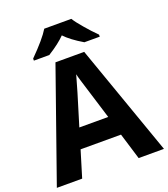

<svg xmlns="http://www.w3.org/2000/svg" viewBox="-164 -1047 1018 1162"><g transform="rotate(-20 345.0 -465.5)"><path d="M557.1 -771V-784.2C533.7 -807.1 509.8 -833 484.9 -862.3C460 -891.1 442.4 -914.1 432.1 -931.2H257.8C235.8 -894.5 194.3 -845.7 132.8 -784.2V-771H231.9C281.2 -801.8 318.4 -830.6 343.8 -856.9C368.7 -830.1 406.7 -801.3 458 -771ZM689.9 0 437 -716.8H252L0 0H163.1L214.8 -169.9H475.1L526.9 0ZM252.9 -296.9C303.7 -461.4 334.5 -564.5 345.2 -606C347.7 -594.2 352.1 -578.1 358.4 -558.1C364.3 -538.1 391.1 -450.7 439 -296.9Z"/></g></svg>

Font: Noto Reveo Sans
Style: Bold
Weight: 700
Designer: Monotype Design team
Foundry: Monotype Imaging Inc.
Version: Version 1.04